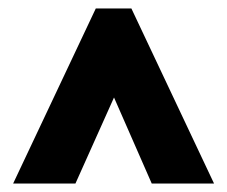

<svg xmlns="http://www.w3.org/2000/svg" viewBox="-20 -734 536 453"><path d="M11 -301 206 -714H290L485 -301H338L249 -504L158 -301Z"/></svg>

Font: Noto Sans Kannada ExtraCondensed Black
Style: Regular
Weight: 900
Width: 2
Designer: Jelle Bosma - Monotype Design Team
Foundry: Monotype Imaging Inc.
Version: Version 2.005; ttfautohint (v1.8.4.7-5d5b)